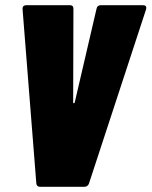

<svg xmlns="http://www.w3.org/2000/svg" viewBox="-20 -720 584 740"><path d="M352 -686 268 -325C267 -321 262 -321 262 -325L263 -686C263 -696 258 -700 249 -700H82C72 -700 66 -695 67 -684L120 -13C121 -4 126 0 135 0H305C313 0 320 -4 323 -13L543 -684C546 -695 541 -700 531 -700H369C360 -700 354 -696 352 -686Z"/></svg>

Font: Barlow Condensed Black
Style: Italic
Weight: 900
Width: 3
Italic angle: -7°
Designer: Jeremy Tribby
Foundry: Tribby Type
Version: Version 1.422;hotconv 1.0.109;makeotfexe 2.5.65596